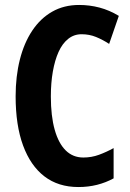

<svg xmlns="http://www.w3.org/2000/svg" viewBox="-20 -744 523 774"><path d="M309 -606Q278 -606 254.5 -587Q231 -568 216 -534.5Q201 -501 193 -455.5Q185 -410 185 -355Q185 -276 200.5 -221Q216 -166 245 -137.5Q274 -109 316 -109Q349 -109 379 -120Q409 -131 438 -147V-25Q407 -8 371.5 1Q336 10 296 10Q215 10 159 -33Q103 -76 73 -157.5Q43 -239 43 -356Q43 -436 60 -503.5Q77 -571 110 -620.5Q143 -670 190.5 -697Q238 -724 299 -724Q341 -724 381 -713.5Q421 -703 459 -680L420 -567Q394 -584 367 -595Q340 -606 309 -606Z"/></svg>

Font: Noto Sans Khmer ExtraCondensed
Style: Bold
Weight: 700
Width: 2
Designer: Danh Hong and the Monotype Design Team
Foundry: Monotype Imaging Inc.
Version: Version 2.004